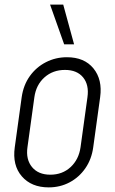

<svg xmlns="http://www.w3.org/2000/svg" viewBox="-20 -800 499 832"><path d="M191 12Q116 12 74.5 -36Q33 -84 44 -162L74 -379Q81.5 -431.5 109.2 -470.2Q137 -509 179 -530.5Q221 -552 270 -552Q345.5 -552 385 -503.5Q424.5 -455 414 -379L384 -162Q377 -110 349.8 -70.8Q322.5 -31.5 281.5 -9.8Q240.5 12 191 12ZM198 -43Q250.5 -43 286 -76Q321.5 -109 329 -162L359 -379Q366.5 -432.5 340 -464.8Q313.5 -497 261.5 -497Q209 -497 172.8 -464.8Q136.5 -432.5 129 -379L99 -162Q91.5 -109 118.8 -76Q146 -43 198 -43ZM258 -608 197 -780H254L301 -608Z"/></svg>

Font: Mohave Light Light
Style: Italic
Weight: 300
Italic angle: -8°
Version: Version 2.003